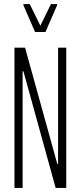

<svg xmlns="http://www.w3.org/2000/svg" viewBox="-20 -922 395 942"><path d="M51 0V-688H103L261 -118H265V-688H305V0H253L95 -572H91V0ZM152 -765 95 -896V-902H126L178 -796L230 -902H260V-896L203 -765Z"/></svg>

Font: Saira Ultra Condensed ExLight
Style: Regular
Weight: 200
Width: 1
Designer: Hector Gatti with collaboration of the Omnibus-Type team
Foundry: Omnibus-Type
Version: Version 1.001; ttfautohint (v1.8)